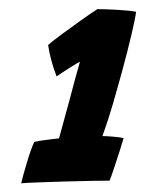

<svg xmlns="http://www.w3.org/2000/svg" viewBox="-20 -658 326 431"><path d="M210 -352.5Q219.5 -352.5 234.2 -351.2Q249 -350 257.5 -348Q255.5 -340.5 249.2 -320.8Q243 -301 236.2 -281Q229.5 -261 226 -252.5Q214 -252.5 185.5 -252Q157 -251.5 123.8 -250.5Q90.5 -249.5 63.5 -248.5Q36.5 -247.5 27.5 -246.5Q32 -265.5 41 -295.2Q50 -325 57 -339.5Q68 -342 86 -344.2Q104 -346.5 112.5 -347.5Q116 -361 122.5 -384Q129 -407 136 -433.2Q143 -459.5 149.2 -482.8Q155.5 -506 159.5 -519.5Q153.5 -516.5 142.8 -509.8Q132 -503 121.5 -496.2Q111 -489.5 107 -486.5Q93 -523 88 -557Q97.5 -565.5 118.5 -581Q139.5 -596.5 162 -612.5Q184.5 -628.5 198.5 -637.5Q214.5 -637.5 242.8 -636Q271 -634.5 285.5 -631.5Q284 -618.5 275.5 -582Q267 -545.5 252.5 -492Q244.5 -462.5 233.8 -425.8Q223 -389 210 -352.5Z"/></svg>

Font: Grandstander
Style: Bold Italic
Weight: 700
Italic angle: -15°
Designer: Tyler Finck
Foundry: Etcetera Type Co
Version: Version 1.200; ttfautohint (v1.8.3)